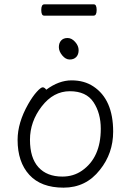

<svg xmlns="http://www.w3.org/2000/svg" viewBox="-20 -851 602 884"><path d="M342 -620Q342 -600 331 -588.5Q320 -577 301 -577Q282 -577 266.5 -596Q251 -615 251 -634Q251 -653 261.5 -664.5Q272 -676 291 -676Q310 -676 326 -658Q342 -640 342 -620ZM411 -779H183Q170 -779 170 -805Q170 -831 184 -831H412Q425 -831 425 -805Q425 -779 411 -779ZM193 -438Q251 -481 309.5 -481Q368 -481 410 -453Q501 -393 501 -245Q501 -145 440 -69Q376 13 272.5 13Q169 13 115 -46Q61 -105 61 -207Q61 -286 110 -372Q130 -407 149 -428Q168 -449 176.5 -449Q185 -449 193 -438ZM267 -38Q318 -38 357 -65Q444 -125 444 -258Q444 -330 410.5 -380.5Q377 -431 301.5 -431Q226 -431 172 -361Q118 -291 118 -207.5Q118 -124 157 -81Q196 -38 267 -38Z"/></svg>

Font: ToneOZ-Pinyin-WenKai-Light
Style: Light
Weight: 300
Designer: Fontworks Inc.
Foundry: ToneOZ
Version: Version 0.240331